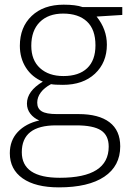

<svg xmlns="http://www.w3.org/2000/svg" viewBox="-20 -561 563 821"><path d="M22 94.2Q22 39.6 55.9 3.4Q89.8 -32.7 147.9 -45.9Q124 -56.2 109.6 -75Q95.2 -93.8 95.2 -118.2Q95.2 -171.4 163.1 -211.9Q116.7 -231 90.8 -271.7Q64.9 -312.5 64.9 -365.2Q64.9 -444.8 115.5 -492.9Q166 -541 252 -541Q304.2 -541 333 -530.8H502.9V-497.1L393.1 -490.2Q437 -435.5 437 -370.1Q437 -293.5 386 -245.8Q335 -198.2 249 -198.2Q212.9 -198.2 198.2 -201.2Q169.4 -186 154.3 -165.5Q139.2 -145 139.2 -122.1Q139.2 -96.7 158.4 -85Q177.7 -73.2 223.1 -73.2H315.9Q402.3 -73.2 448.2 -38.3Q494.1 -3.4 494.1 64.9Q494.1 148.9 426 194.6Q357.9 240.2 231.9 240.2Q131.8 240.2 76.9 201.7Q22 163.1 22 94.2ZM73.2 89.8Q73.2 199.2 235.8 199.2Q444.8 199.2 444.8 65.9Q444.8 18.1 412.1 -3.4Q379.4 -24.9 306.2 -24.9H219.2Q73.2 -24.9 73.2 89.8ZM113.8 -365.2Q113.8 -303.7 151.1 -269.8Q188.5 -235.8 251 -235.8Q317.4 -235.8 352.8 -269.5Q388.2 -303.2 388.2 -367.2Q388.2 -435.1 351.8 -469Q315.4 -502.9 250 -502.9Q186.5 -502.9 150.1 -466.6Q113.8 -430.2 113.8 -365.2Z"/></svg>

Font: Open Sans Light
Style: Regular
Weight: 300
Foundry: Ascender Corporation
Version: Version 1.10